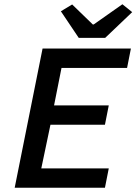

<svg xmlns="http://www.w3.org/2000/svg" viewBox="-20 -882 641 902"><path d="M49 0 180 -654H595L577 -563H269L234 -387H491L473 -296H217L174 -91H491L473 0ZM350 -704 266 -829 319 -861 416 -767H420L555 -862L601 -825L474 -704Z"/></svg>

Font: Source Code Pro SemiBold
Style: Italic
Weight: 600
Italic angle: -11°
Monospace: yes
Designer: Paul D. Hunt, Teo Tuominen
Foundry: Adobe Systems Incorporated
Version: Version 1.016;hotconv 1.0.116;makeotfexe 2.5.65601